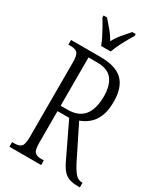

<svg xmlns="http://www.w3.org/2000/svg" viewBox="-226 -1022 956 1112"><g transform="rotate(30 251.5 -465.5)"><path d="M32 0V-31H47Q78 -31 92 -44.5Q106 -58 106 -108V-605Q106 -656 92 -669.5Q78 -683 47 -683H32V-714H228Q332 -714 378.5 -668Q425 -622 425 -527Q425 -466 408 -427Q391 -388 364 -366Q337 -344 306 -333L415 -114Q436 -73 454.5 -52Q473 -31 499 -31H503V0H493Q458 0 434 -7.5Q410 -15 392 -35Q374 -55 357 -91L248 -318H170V-108Q170 -58 183 -44.5Q196 -31 227 -31H244V0ZM215 -354Q290 -354 325 -398Q360 -442 360 -525Q360 -598 329.5 -637.5Q299 -677 228 -677H170V-354ZM200 -771Q192 -794 178.5 -820.5Q165 -847 150.5 -873Q136 -899 124 -918V-931H147Q171 -904 192.5 -878.5Q214 -853 232 -821Q249 -853 270.5 -878.5Q292 -904 316 -931H339V-918Q321 -890 298.5 -847.5Q276 -805 264 -771Z"/></g></svg>

Font: Noto Serif Sinhala ExtraCondensed Light
Style: Regular
Weight: 300
Width: 2
Designer: Jelle Bosma - Monotype Design Team
Foundry: Monotype Imaging Inc.
Version: Version 2.007; ttfautohint (v1.8.4.7-5d5b)